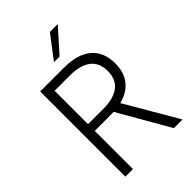

<svg xmlns="http://www.w3.org/2000/svg" viewBox="-260 -1006 1111 1111"><g transform="rotate(-45 295.0 -450.5)"><path d="M85.5 -697H279.5Q392.5 -697 450.2 -647Q508 -597 508 -505Q508 -432.5 471.8 -386Q435.5 -339.5 365.5 -322L553.5 0H482.5L302.5 -313Q286.5 -312.5 252.5 -312.5H147.5V0H85.5ZM273.5 -367.5Q355.5 -367.5 400.8 -401.5Q446 -435.5 446 -504.5Q446 -573.5 400.5 -607.2Q355 -641 273.5 -641H147.5V-367.5ZM369 -901H433.5L307.5 -760.5H261.5Z"/></g></svg>

Font: HK Grotesk Light
Style: Regular
Weight: 300
Designer: Alfredo Marco Pradil
Foundry: Hanken Design Co.
Version: Version 3.001